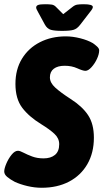

<svg xmlns="http://www.w3.org/2000/svg" viewBox="-34 -880 489 908"><path d="M163 8Q130 8 96 0Q62 -8 36 -20Q15 -31 0.5 -43Q-14 -55 -14 -69Q-14 -83 -4 -106.5Q6 -130 21 -148.5Q36 -167 51 -167Q60 -167 77 -158Q94 -149 118 -140Q142 -131 172 -131Q206 -131 226 -147.5Q246 -164 246 -198Q246 -226 223.5 -247Q201 -268 162 -292Q103 -328 71 -370.5Q39 -413 39 -483Q39 -552 70 -602.5Q101 -653 155 -680.5Q209 -708 277 -708Q310 -708 345.5 -699Q381 -690 405 -676Q414 -670 424.5 -660.5Q435 -651 435 -642Q435 -624 424.5 -601.5Q414 -579 398.5 -562Q383 -545 370 -545Q358 -545 331.5 -557Q305 -569 272 -569Q239 -569 220.5 -555Q202 -541 202 -514Q202 -489 227 -466Q252 -443 300 -412Q355 -377 382.5 -335.5Q410 -294 410 -229Q410 -157 379 -103.5Q348 -50 292.5 -21Q237 8 163 8ZM362 -860Q405 -860 405 -847Q405 -843 402 -837.5Q399 -832 390 -821L346 -764Q331 -744 314 -739Q297 -734 260 -734Q224 -734 206.5 -739Q189 -744 178 -764L147 -821Q137 -838 137 -844Q137 -853 146.5 -856.5Q156 -860 179 -860Q196 -860 209 -858.5Q222 -857 231 -847L265 -813L306 -845Q319 -856 330.5 -858Q342 -860 362 -860Z"/></svg>

Font: Asap Condensed Condensed ExtraBold
Style: Italic
Weight: 800
Width: 3
Italic angle: -6°
Designer: Pablo Cosgaya
Foundry: Omnibus-Type
Version: Version 3.001; ttfautohint (v1.8.4.7-5d5b)